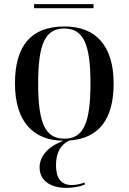

<svg xmlns="http://www.w3.org/2000/svg" viewBox="-20 -676 627 936"><path d="M146 -636H436V-656H146ZM304 240C337 240 372 233 393 224V214C369 222 349 226 330 226C278 226 253 193 253 129C253 68 276 29 318 9C460 -1 534 -92 534 -269C534 -457 443 -547 295 -547C135 -547 53 -457 53 -269C53 -83 142 9 289 10C212 40 173 86 173 140C173 206 228 240 304 240ZM294 0C201 0 166 -74 166 -269C166 -463 201 -537 293 -537C386 -537 421 -463 421 -269C421 -74 386 0 294 0Z"/></svg>

Font: Noto Serif Display Medium
Style: Regular
Weight: 500
Designer: Monotype Design Team
Foundry: Monotype Imaging Inc.
Version: Version 2.009